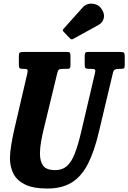

<svg xmlns="http://www.w3.org/2000/svg" viewBox="-20 -1042 721 1079"><path d="M301.5 -630 226.5 -320Q217.5 -283.5 211 -247Q204.5 -210.5 204.5 -179Q204.5 -135 222.8 -110.5Q241 -86 290.5 -86Q330 -86 355.8 -108.5Q381.5 -131 400 -178.2Q418.5 -225.5 436 -300L514 -632.5Q517 -645 513.8 -650Q510.5 -655 494 -655H479Q464.5 -655 460.2 -659.8Q456 -664.5 456 -679V-724.5Q456 -738 458.8 -744Q461.5 -750 475.5 -750H657Q671.5 -750 676.2 -746Q681 -742 681 -726.5V-677.5Q681 -662.5 677 -658.8Q673 -655 660 -655H650.5Q632 -655 624.8 -650.5Q617.5 -646 614 -630L535.5 -300Q510 -191 474 -120.8Q438 -50.5 383.2 -16.5Q328.5 17.5 245.5 17.5Q166.5 17.5 120.5 -5.2Q74.5 -28 55.2 -66.5Q36 -105 36 -153Q36 -184.5 43 -226.5Q50 -268.5 58 -305L134 -631.5Q136.5 -644.5 134.5 -649.8Q132.5 -655 117 -655H108Q94.5 -655 90.2 -659Q86 -663 86 -678V-726.5Q86 -741 90.2 -745.5Q94.5 -750 109 -750H356Q369 -750 372.5 -745.8Q376 -741.5 376 -727.5V-675Q376 -663 372.5 -659Q369 -655 356 -655H333Q316 -655 310.5 -650Q305 -645 301.5 -630ZM548.5 -995Q569 -967 563.5 -941Q558 -915 532.5 -901L391.5 -823.5Q381.5 -817.5 374 -825.5L337.5 -863.5Q329 -872.5 337.5 -880.5L445 -1000.5Q458.5 -1016 478.5 -1020Q498.5 -1024 517.8 -1017.5Q537 -1011 548.5 -995Z"/></svg>

Font: Besley* Condensed
Style: Bold Italic
Weight: 700
Width: 3
Italic angle: -13°
Designer: Owen Earl
Foundry: indestructible type*
Version: Version 3.000; ttfautohint (v1.8.3)